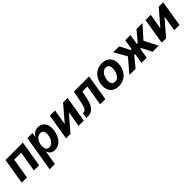

<svg xmlns="http://www.w3.org/2000/svg" viewBox="371 -2080 3811 3811"><g transform="rotate(-45 2276.0 -174.5)"><path d="M596.2 -545.9 505.9 0H359.4L430.7 -429.7H235.4L164.1 0H17.6L107.9 -545.9Z M597.2 204.1 721.7 -545.9H865.7L849.1 -454.1H853.5Q867.2 -476.6 889.4 -499.5Q911.6 -522.5 944.1 -537.6Q976.6 -552.7 1021 -552.7Q1102.1 -552.7 1155.5 -498.3Q1209 -443.8 1209 -336.9Q1209 -278.3 1192.6 -217.5Q1176.3 -156.7 1143.3 -105.5Q1110.4 -54.2 1060.5 -22.5Q1010.7 9.3 943.4 9.3Q896.5 9.3 867.2 -6.8Q837.9 -22.9 821.8 -46.4Q805.7 -69.8 798.8 -91.8H792L743.7 204.1ZM901.9 -108.4Q942.4 -108.4 972.2 -129.9Q1002 -151.4 1021.5 -185.1Q1041 -218.8 1050.3 -257.1Q1059.6 -295.4 1059.6 -328.6Q1059.6 -377.4 1038.1 -406.5Q1016.6 -435.5 971.7 -435.5Q932.6 -435.5 903.1 -415.5Q873.5 -395.5 853.5 -363.3Q833.5 -331.1 823.5 -292.5Q813.5 -253.9 813.5 -216.8Q813.5 -166.5 835.7 -137.5Q857.9 -108.4 901.9 -108.4Z M1759.8 0H1612.8L1666 -321.3H1662.1L1385.7 0H1261.7L1352.1 -545.9H1498.5L1445.3 -226.1H1449.7L1723.6 -545.9H1850.1Z M1831.5 0 1851.1 -116.7H1868.7Q1895 -116.7 1914.1 -133.1Q1933.1 -149.4 1948 -188Q1962.9 -226.6 1977.1 -294.4L2027.8 -545.9H2454.1L2363.8 0H2216.8L2288.1 -429.7H2148.4L2115.2 -269.5Q2084 -121.6 2025.4 -60.8Q1966.8 0 1880.4 0Z M2739.3 10.7Q2628.4 10.7 2567.6 -51.5Q2506.8 -113.8 2506.8 -217.3Q2506.8 -283.2 2527.6 -343.3Q2548.3 -403.3 2588.4 -450.7Q2628.4 -498 2685.8 -525.4Q2743.2 -552.7 2816.4 -552.7Q2926.8 -552.7 2987.5 -490.5Q3048.3 -428.2 3048.3 -324.7Q3048.3 -258.8 3027.6 -198.5Q3006.8 -138.2 2966.8 -91.1Q2926.8 -43.9 2869.4 -16.6Q2812 10.7 2739.3 10.7ZM2744.1 -104.5Q2785.2 -104.5 2814.7 -126.5Q2844.2 -148.4 2863.5 -182.9Q2882.8 -217.3 2892.1 -256.1Q2901.4 -294.9 2901.4 -328.6Q2901.4 -377.9 2878.9 -407.7Q2856.4 -437.5 2811 -437.5Q2770 -437.5 2740.5 -415.8Q2710.9 -394 2691.7 -359.9Q2672.4 -325.7 2663.1 -286.9Q2653.8 -248 2653.8 -213.9Q2653.8 -165 2676.3 -134.8Q2698.7 -104.5 2744.1 -104.5Z M3040.5 0 3280.8 -283.2 3132.3 -545.9H3299.8L3408.7 -330.6H3433.6L3469.2 -545.9H3615.7L3580.1 -330.6H3604.5L3784.7 -545.9H3952.6L3717.3 -283.2L3863.3 0H3691.4L3584 -214.8H3561L3525.4 0H3378.9L3414.6 -214.8H3391.1L3212.4 0Z M4444.8 0H4297.9L4351.1 -321.3H4347.2L4070.8 0H3946.8L4037.1 -545.9H4183.6L4130.4 -226.1H4134.8L4408.7 -545.9H4535.2Z"/></g></svg>

Font: Inter
Style: Bold Italic
Weight: 700
Italic angle: -9.39999°
Designer: Rasmus Andersson
Foundry: rsms
Version: Version 4.001;git-9221beed3